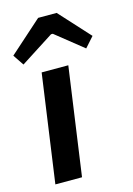

<svg xmlns="http://www.w3.org/2000/svg" viewBox="-114 -783 582 842"><g transform="rotate(-15 177.0 -362.5)"><path d="M356 -587 315 -541 190 -641H182L31 -544L-2 -593L146 -725H230ZM151 0H30L99 -490H220Z"/></g></svg>

Font: Exo 2.0 Semi Bold
Style: Italic
Weight: 600
Italic angle: -8°
Designer: Natanael Gama
Version: Version 1.001;PS 001.001;hotconv 1.0.70;makeotf.lib2.5.58329